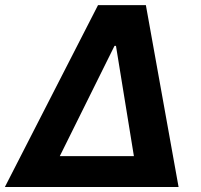

<svg xmlns="http://www.w3.org/2000/svg" viewBox="-41 -748 804 768"><path d="M-21.5 0 351.1 -727.5H542.5L673.3 0ZM198.2 -123.5H494.6L422.9 -564.5H417Z"/></svg>

Font: Inter
Style: Bold Italic
Weight: 700
Italic angle: -9.39999°
Designer: Rasmus Andersson
Foundry: rsms
Version: Version 4.001;git-9221beed3